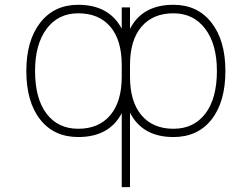

<svg xmlns="http://www.w3.org/2000/svg" viewBox="-20 -555 1040 794"><path d="M125 -261.7Q125 -147.5 172.4 -85Q219.7 -22.5 303.7 -22.5Q388.7 -22.5 436 -78.6Q483.4 -134.8 483.4 -237.3V-286.1Q483.4 -389.6 436 -444.8Q388.7 -500 303.7 -500Q220.7 -500 172.9 -436Q125 -372.1 125 -261.7ZM877 -261.7Q877 -372.1 828.6 -436Q780.3 -500 697.3 -500Q612.3 -500 564.9 -444.3Q517.6 -388.7 517.6 -286.1V-237.3Q517.6 -134.8 564.9 -78.6Q612.3 -22.5 697.3 -22.5Q781.2 -22.5 829.1 -85Q877 -147.5 877 -261.7ZM517.6 218.8H483.4V-86.9Q431.6 11.7 303.7 11.7Q203.1 11.7 146 -61Q88.9 -133.8 88.9 -261.7Q88.9 -387.7 146.5 -461.4Q204.1 -535.2 303.7 -535.2Q430.7 -535.2 483.4 -436.5V-524.4H517.6V-435.5Q568.4 -535.2 697.3 -535.2Q796.9 -535.2 854.5 -461.4Q912.1 -387.7 912.1 -261.7Q912.1 -133.8 855 -61Q797.9 11.7 697.3 11.7Q569.3 11.7 517.6 -88.9Z"/></svg>

Font: GenEi Gothic M ExtraLight
Style: Regular
Weight: 200
Designer: o_tamon (Modified); [Source Han Sans]
Ryoko NISHIZUKA  (kana & ideographs); Paul D. Hunt (Latin, Greek & Cyrillic); Wenl
Version: Version 1.1a;Original Version 1.004